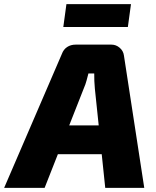

<svg xmlns="http://www.w3.org/2000/svg" viewBox="-65 -905 750 925"><path d="M472 -690Q494 -690 511.5 -675Q529 -660 532 -638L630 0H442L392 -478Q390 -497 389.5 -515Q389 -533 389 -551H361Q357 -536 352 -517Q347 -498 339 -480L150 0H-45L233 -645Q241 -667 258.5 -678.5Q276 -690 299 -690ZM514 -301 498 -162H138L155 -301ZM566 -885 551 -775H240L255 -885Z"/></svg>

Font: Exo 2 ExtraBold
Style: Italic
Weight: 800
Italic angle: -8°
Designer: Natanael Gama
Foundry: Natanael Gama
Version: Version 2.010